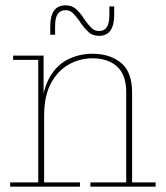

<svg xmlns="http://www.w3.org/2000/svg" viewBox="-20 -698 620 718"><path d="M318 0V-16H452V-352Q452 -418 418 -449Q384 -480 325 -480Q279 -480 237.5 -457Q196 -434 170.5 -386.5Q145 -339 145 -265H135Q135 -349 161 -400Q187 -451 230.5 -474Q274 -497 326 -497Q391 -497 432.5 -463Q474 -429 474 -352V-16H562V0ZM18 0V-16H123V-474H29V-490H143V-336H145V-16H279V0ZM350 -564Q326 -564 310.5 -578.5Q295 -593 284 -609L276 -621L291 -633L299 -621Q309 -607 321 -594.5Q333 -582 350 -582Q370 -582 379.5 -596.5Q389 -611 389 -642V-674H407V-640Q407 -604 393 -584Q379 -564 350 -564ZM168 -602Q168 -638 182 -658Q196 -678 225 -678Q249 -678 264.5 -664Q280 -650 291 -633L299 -621L284 -609L276 -621Q266 -635 254 -647.5Q242 -660 225 -660Q206 -660 196 -646Q186 -632 186 -600V-568H168Z"/></svg>

Font: Montagu Slab 144pt Thin
Style: Regular
Weight: 250
Version: Version 1.000